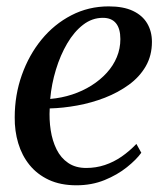

<svg xmlns="http://www.w3.org/2000/svg" viewBox="-20 -556 502 587"><path d="M412 -89Q397 -68 368 -44.8Q339 -21.5 299.8 -5.5Q260.5 10.5 213.5 10.5Q165 10.5 129.2 -6.2Q93.5 -23 70.2 -51.8Q47 -80.5 35.8 -118Q24.5 -155.5 25 -197.5Q25 -265.5 46.8 -326.8Q68.5 -388 107 -435Q145.5 -482 198 -509.2Q250.5 -536.5 312.5 -536.5Q357 -536.5 386.2 -522.8Q415.5 -509 430 -484.5Q444.5 -460 444.5 -428Q444.5 -386 425.5 -353.2Q406.5 -320.5 373.8 -296.8Q341 -273 300.5 -257.2Q260 -241.5 216.2 -233.5Q172.5 -225.5 132 -224.5Q130 -190.5 135 -158Q140 -125.5 153 -99.2Q166 -73 188.5 -57.8Q211 -42.5 243.5 -42.5Q273.5 -42.5 300.5 -51.5Q327.5 -60.5 351.8 -77.2Q376 -94 397 -116ZM294.5 -501.5Q261.5 -501.5 234 -480.2Q206.5 -459 185.5 -423.2Q164.5 -387.5 151 -343.2Q137.5 -299 133.5 -253.5Q168.5 -256.5 200.5 -267Q232.5 -277.5 259.5 -294.5Q286.5 -311.5 306.5 -333.5Q326.5 -355.5 337.2 -381.5Q348 -407.5 348 -436.5Q348 -468.5 334.5 -485Q321 -501.5 294.5 -501.5Z"/></svg>

Font: Merriweather 96pt
Style: Italic
Weight: 400
Italic angle: -7.8°
Version: Version 2.101